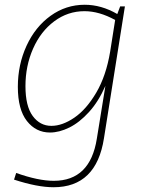

<svg xmlns="http://www.w3.org/2000/svg" viewBox="-20 -550 608 807"><path d="M485 -523H505L417 31Q385 237 205 237Q137 237 39 205L48 177Q141 210 206 210Q359 210 387 33L423 -189Q394 -123 354 -79Q314 -35 271.5 -14Q229 7 190 7Q131 7 93 -41.5Q55 -90 55 -185Q55 -278 91.5 -357.5Q128 -437 192.5 -483.5Q257 -530 336 -530Q406 -530 473 -491ZM443 -333 464 -466Q397 -503 335 -503Q265 -503 208 -460.5Q151 -418 119 -345.5Q87 -273 87 -188Q87 -104 117.5 -62.5Q148 -21 196 -21Q242 -21 292.5 -55.5Q343 -90 384.5 -160.5Q426 -231 443 -333Z"/></svg>

Font: Bitter Pro ExtraLight
Style: Italic
Weight: 275
Italic angle: -9°
Designer: Sol Matas, and Bitter project Authors
Foundry: Sol Matas
Version: Version 1.010